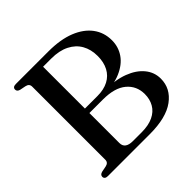

<svg xmlns="http://www.w3.org/2000/svg" viewBox="-176 -866 1032 1032"><g transform="rotate(-45 339.5 -350.0)"><path d="M652.5 -169Q652.5 -94.5 588.2 -47.2Q524 0 399 0H81Q68.5 0 62.5 -5Q56.5 -10 56.5 -18.5Q56.5 -33.5 75.5 -38.5L108.5 -45Q120.5 -47.5 126.8 -54.2Q133 -61 133 -72V-628Q133 -639 126.8 -645.8Q120.5 -652.5 108.5 -655L75.5 -661.5Q56.5 -666.5 56.5 -681.5Q56.5 -690.5 62.5 -695.2Q68.5 -700 81 -700H328.5Q419.5 -700 482.8 -674.8Q546 -649.5 579.2 -604.8Q612.5 -560 612.5 -500.5Q612.5 -450.5 585 -410.5Q557.5 -370.5 503 -347Q448.5 -323.5 367 -323.5L397.5 -337.5Q476 -337.5 533 -315.8Q590 -294 621.2 -256Q652.5 -218 652.5 -169ZM353 -310H216V-344H345.5Q394 -344 428.2 -362Q462.5 -380 480.5 -414Q498.5 -448 498.5 -495Q498.5 -545.5 477.2 -582.8Q456 -620 414.2 -641Q372.5 -662 312 -662H250V-82Q250 -60 264.8 -49Q279.5 -38 309 -38H375Q427.5 -38 462.8 -54.8Q498 -71.5 515.5 -101.8Q533 -132 533 -171.5Q533 -233.5 487.5 -271.8Q442 -310 353 -310Z"/></g></svg>

Font: Fraunces 10pt
Style: Regular
Weight: 400
Version: Version 1.000;[b76b70a41]